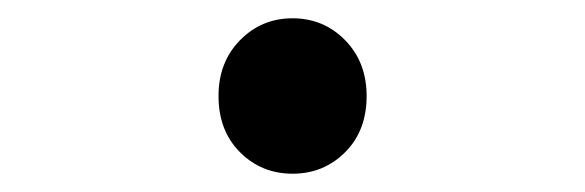

<svg xmlns="http://www.w3.org/2000/svg" viewBox="-20 -529 640 210"><path d="M300 -339Q266 -339 242.5 -362.5Q219 -386 219 -424Q219 -461 242.5 -485Q266 -509 300 -509Q334 -509 357.5 -485Q381 -461 381 -424Q381 -386 357.5 -362.5Q334 -339 300 -339Z"/></svg>

Font: Source Code Variable
Style: Regular
Weight: 400
Monospace: yes
Designer: Paul D. Hunt, Teo Tuominen
Foundry: Adobe Systems Incorporated
Version: Version 1.010;hotconv 1.0.106;makeotfexe 2.5.65593